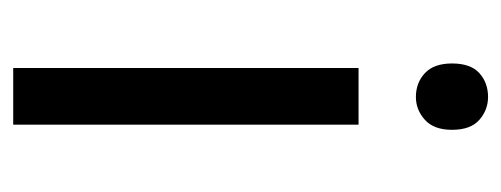

<svg xmlns="http://www.w3.org/2000/svg" viewBox="-260 -518 777 298"><g transform="rotate(90 129.0 -368.5)"><path d="M130 -737Q150 -737 165.5 -723.5Q181 -710 181 -681Q181 -653 165.5 -639Q150 -625 130 -625Q108 -625 93 -639Q78 -653 78 -681Q78 -710 93 -723.5Q108 -737 130 -737ZM173 -536V0H85V-536Z"/></g></svg>

Font: Noto Sans Carian
Style: Regular
Weight: 400
Designer: Monotype Design Team
Foundry: Monotype Imaging Inc.
Version: Version 2.002; ttfautohint (v1.8.4.7-5d5b)